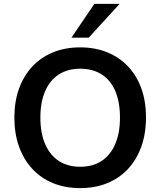

<svg xmlns="http://www.w3.org/2000/svg" viewBox="-20 -959 825 989"><path d="M393 10Q316 10 253.5 -15.5Q191 -41 146.5 -89Q102 -137 78 -204Q54 -271 54 -353Q54 -436 78 -502.5Q102 -569 146.5 -616.5Q191 -664 253.5 -689.5Q316 -715 393 -715Q470 -715 532.5 -689.5Q595 -664 639.5 -617Q684 -570 708 -503.5Q732 -437 732 -354Q732 -271 708 -204Q684 -137 639.5 -89Q595 -41 532.5 -15.5Q470 10 393 10ZM393 -100Q458 -100 503.5 -130Q549 -160 573.5 -217Q598 -274 598 -353Q598 -433 574 -489.5Q550 -546 504 -575.5Q458 -605 393 -605Q329 -605 283 -575.5Q237 -546 212.5 -489.5Q188 -433 188 -353Q188 -274 212.5 -217Q237 -160 283 -130Q329 -100 393 -100ZM348 -765 466 -939H596L437 -765Z"/></svg>

Font: NunitoSans3
Style: Bold
Weight: 700
Designer: Vernon Adams
Foundry: Vernon Adams
Version: Version 3.101;gftools[0.9.27]